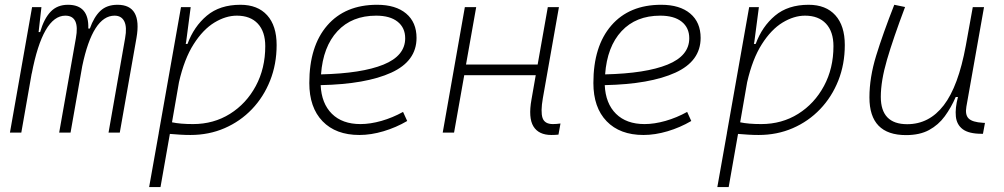

<svg xmlns="http://www.w3.org/2000/svg" viewBox="-20 -547 4142 792"><path d="M150.9 -517.6 139.2 -414.6H145.5Q161.6 -470.2 189 -498.8Q216.3 -527.3 260.3 -527.3Q347.7 -527.3 344.2 -429.2H350.6Q367.7 -477.5 394.3 -502.4Q420.9 -527.3 464.8 -527.3Q566.9 -527.3 543 -390.6L474.1 0H427.7L496.1 -389.6Q504.4 -435.5 492.7 -459Q481 -482.4 452.6 -482.4Q362.8 -482.4 319.3 -274.4L271 0H224.1L293 -389.6Q310.1 -482.4 249.5 -482.4Q156.7 -482.4 110.8 -242.7V-244.6L67.9 0H21L112.3 -517.6Z M642.1 224.6H595.2L635.3 -0.5Q634.8 -0.5 634.3 -0.5L635.3 -1.5L726.6 -517.6H766.6L748 -375.5L746.1 -365.7H753.4Q779.8 -437.5 833.3 -482.4Q886.7 -527.3 971.7 -527.3Q1043 -527.3 1082 -484.1Q1121.1 -440.9 1121.1 -361.3Q1121.1 -282.2 1094.2 -214.6Q1067.4 -147 1019.3 -96.7Q971.2 -46.4 906.5 -18.3Q841.8 9.8 765.6 9.8Q744.1 9.8 723.1 8.5Q702.1 7.3 680.7 5.4ZM689.5 -42.5Q723.6 -35.2 776.4 -35.2Q861.3 -35.2 928.7 -77.4Q996.1 -119.6 1035.2 -192.4Q1074.2 -265.1 1074.2 -356.4Q1074.2 -416.5 1043.5 -449.5Q1012.7 -482.4 957 -482.4Q911.1 -482.4 864.3 -453.9Q817.4 -425.3 778.8 -364.7Q740.2 -304.2 718.3 -208Z M1466.8 -35.2Q1507.3 -35.2 1553.5 -48.3Q1599.6 -61.5 1642.6 -85.4L1659.7 -47.9Q1613.8 -21 1562 -5.6Q1510.3 9.8 1462.4 9.8Q1365.2 9.8 1310.5 -46.9Q1255.9 -103.5 1255.9 -204.6Q1255.9 -356.4 1329.8 -441.9Q1403.8 -527.3 1535.6 -527.3Q1612.3 -527.3 1655.3 -491.2Q1698.2 -455.1 1698.2 -390.6Q1698.2 -294.9 1594 -247.3Q1489.7 -199.7 1302.7 -195.8Q1306.2 -120.1 1349.1 -77.6Q1392.1 -35.2 1466.8 -35.2ZM1304.2 -240.2Q1472.2 -244.1 1561.8 -280.5Q1651.4 -316.9 1651.4 -389.2Q1651.4 -432.6 1620.1 -457.5Q1588.9 -482.4 1531.7 -482.4Q1431.6 -482.4 1372.1 -418.5Q1312.5 -354.5 1304.2 -240.2Z M1806.2 0 1897.5 -517.6H1944.3L1902.3 -280.8H2197.8L2239.7 -517.6H2285.6L2219.2 -141.6Q2209.5 -85.9 2218 -60.5Q2226.6 -35.2 2260.7 -35.2Q2274.9 -35.2 2292 -37.6L2283.7 8.3Q2270 9.8 2254.4 9.8Q2202.1 9.8 2180.4 -25.6Q2158.7 -61 2172.4 -136.7L2189.9 -236.8H1895L1853 0Z M2638.7 -35.2Q2679.2 -35.2 2725.3 -48.3Q2771.5 -61.5 2814.5 -85.4L2831.5 -47.9Q2785.6 -21 2733.9 -5.6Q2682.1 9.8 2634.3 9.8Q2537.1 9.8 2482.4 -46.9Q2427.7 -103.5 2427.7 -204.6Q2427.7 -356.4 2501.7 -441.9Q2575.7 -527.3 2707.5 -527.3Q2784.2 -527.3 2827.1 -491.2Q2870.1 -455.1 2870.1 -390.6Q2870.1 -294.9 2765.9 -247.3Q2661.6 -199.7 2474.6 -195.8Q2478 -120.1 2521 -77.6Q2564 -35.2 2638.7 -35.2ZM2476.1 -240.2Q2644 -244.1 2733.6 -280.5Q2823.2 -316.9 2823.2 -389.2Q2823.2 -432.6 2792 -457.5Q2760.7 -482.4 2703.6 -482.4Q2603.5 -482.4 2543.9 -418.5Q2484.4 -354.5 2476.1 -240.2Z M2985.8 224.6H2939L2979 -0.5Q2978.5 -0.5 2978 -0.5L2979 -1.5L3070.3 -517.6H3110.4L3091.8 -375.5L3089.8 -365.7H3097.2Q3123.5 -437.5 3177 -482.4Q3230.5 -527.3 3315.4 -527.3Q3386.7 -527.3 3425.8 -484.1Q3464.8 -440.9 3464.8 -361.3Q3464.8 -282.2 3438 -214.6Q3411.1 -147 3363 -96.7Q3314.9 -46.4 3250.2 -18.3Q3185.5 9.8 3109.4 9.8Q3087.9 9.8 3066.9 8.5Q3045.9 7.3 3024.4 5.4ZM3033.2 -42.5Q3067.4 -35.2 3120.1 -35.2Q3205.1 -35.2 3272.5 -77.4Q3339.8 -119.6 3378.9 -192.4Q3418 -265.1 3418 -356.4Q3418 -416.5 3387.2 -449.5Q3356.4 -482.4 3300.8 -482.4Q3254.9 -482.4 3208 -453.9Q3161.1 -425.3 3122.6 -364.7Q3084 -304.2 3062 -208Z M3717.3 10.3Q3566.4 10.3 3566.4 -145Q3566.4 -227.1 3594.2 -317.6Q3622.1 -408.2 3668.9 -527.3L3713.4 -518.1Q3664.6 -388.7 3638.9 -300.8Q3613.3 -212.9 3613.3 -147.5Q3613.3 -34.7 3722.2 -34.7Q3813 -34.7 3873 -112.8Q3933.1 -190.9 3963.9 -358.4L3992.7 -517.6H4039.1L3966.3 -106.9Q3960.4 -73.2 3975.8 -58.1Q3991.2 -43 4034.2 -40.5L4043 -40L4034.7 4.9H4029.3Q3976.6 4.9 3951.4 -13.9Q3926.3 -32.7 3922.9 -66.7Q3919.4 -100.6 3931.6 -147H3922.4Q3903.3 -103 3877.2 -67.4Q3851.1 -31.7 3812.5 -10.7Q3773.9 10.3 3717.3 10.3Z"/></svg>

Font: Cascadia Mono PL ExtraLight
Style: Italic
Weight: 200
Italic angle: -10°
Monospace: yes
Designer: Aaron Bell
Foundry: Saja Typeworks
Version: Version 2404.023; ttfautohint (v1.8.4)